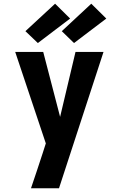

<svg xmlns="http://www.w3.org/2000/svg" viewBox="-20 -800 640 1035"><path d="M147 215Q163 168 178.5 121.5Q194 75 209 29L227 -27L62 -520H213L304 -170L387 -520H538L298 215ZM379 -568 313 -632 472 -780 553 -700ZM184 -568 117 -632 277 -780 358 -700Z"/></svg>

Font: Iosevka Heavy Extended
Style: Regular
Weight: 900
Width: 7
Monospace: yes
Designer: Belleve Invis
Foundry: Belleve Invis
Version: Version 32.5.0; ttfautohint (v1.8.4)